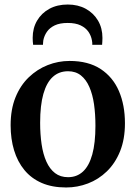

<svg xmlns="http://www.w3.org/2000/svg" viewBox="-20 -818 600 849"><path d="M27 -264Q27 -334.5 48.5 -387.5Q70 -440.5 107.2 -476.2Q144.5 -512 191 -530.2Q237.5 -548.5 287.5 -548.5Q370.5 -548.5 424.8 -513Q479 -477.5 505.8 -415.5Q532.5 -353.5 532.5 -273Q532.5 -202.5 511 -149.2Q489.5 -96 452.5 -60.2Q415.5 -24.5 369 -6.8Q322.5 11 272.5 11Q210.5 11 164.5 -9Q118.5 -29 88 -66Q57.5 -103 42.2 -153.5Q27 -204 27 -264ZM281 -34.5Q320 -34.5 347 -59.5Q374 -84.5 388 -135Q402 -185.5 402 -262Q402 -313 395.8 -356.8Q389.5 -400.5 375.2 -433.2Q361 -466 337.8 -484.5Q314.5 -503 281 -503Q241 -503 213.5 -478Q186 -453 171.8 -402.8Q157.5 -352.5 157.5 -275Q157.5 -224 164 -180Q170.5 -136 185.2 -103.2Q200 -70.5 223.5 -52.5Q247 -34.5 281 -34.5ZM279.5 -798Q325 -798 359.5 -779Q394 -760 413.5 -726.8Q433 -693.5 433 -650.5Q433 -643 432.5 -635Q432 -627 431.5 -620H388Q388.5 -624 388 -629Q387.5 -634 386.5 -639.5Q383 -660 371 -677.5Q359 -695 336.5 -705.8Q314 -716.5 279.5 -716.5Q244.5 -716.5 222 -705.8Q199.5 -695 187.5 -677.5Q175.5 -660 171.5 -639.5Q171 -634 170.5 -629Q170 -624 170 -620H126.5Q125.5 -627 125 -635Q124.5 -643 124.5 -651Q124.5 -693.5 144 -726.8Q163.5 -760 198.2 -779Q233 -798 279.5 -798Z"/></svg>

Font: Merriweather 72pt SemiBold
Style: Regular
Weight: 600
Version: Version 2.100